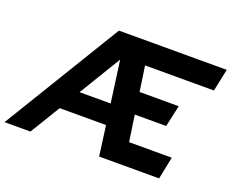

<svg xmlns="http://www.w3.org/2000/svg" viewBox="-172 -887 1294 1074"><g transform="rotate(20 475.0 -350.0)"><path d="M-59 0 367 -700H1009L981 -567H571L593 -417H826L798 -289H611L634 -133H888L861 0H504L480 -179H204L95 0ZM278 -301H463L429 -550Z"/></g></svg>

Font: Rosa Sans
Style: Bold Italic
Weight: 700
Italic angle: -12°
Designer: Pentagram / MCKL
Foundry: Pentagram / MCKL
Version: Version 1.005;September 16, 2019;FontCreator 11.5.0.2425 64-